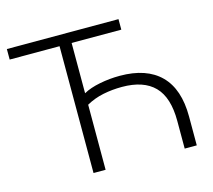

<svg xmlns="http://www.w3.org/2000/svg" viewBox="-101 -828 1058 952"><g transform="rotate(-15 428.0 -352.5)"><path d="M266 0V-651H10V-705H583V-651H328V-393Q362 -412 413 -422Q464 -432 516 -432Q653 -432 724.5 -360.5Q796 -289 796 -148V0H734V-142Q734 -263 678.5 -319.5Q623 -376 512 -376Q462 -376 415.5 -366.5Q369 -357 328 -334V0Z"/></g></svg>

Font: Winston Light
Style: Regular
Weight: 300
Designer: Original fonts by Vernon Adams / Changes by Cristiano Sobral
Foundry: Original fonts by Vernon Adams / Changes by Cristiano Sobral
Version: Version 2.503;July 17, 2020;FontCreator 13.0.0.2655 64-bit